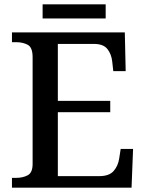

<svg xmlns="http://www.w3.org/2000/svg" viewBox="-20 -863 671 883"><path d="M35 0V-45H54Q85 -45 107.5 -57Q130 -69 130 -109V-600Q130 -645 107.5 -657Q85 -669 54 -669H35V-714H554L558 -536H501L496 -581Q492 -615 473.5 -638Q455 -661 412 -661H246V-399H487V-347H246V-53H437Q482 -53 502.5 -76.5Q523 -100 528 -133L535 -178H592L585 0ZM176 -778V-843H466V-778Z"/></svg>

Font: Noto Serif Sinhala Medium
Style: Regular
Weight: 500
Designer: Jelle Bosma - Monotype Design Team
Foundry: Monotype Imaging Inc.
Version: Version 2.007; ttfautohint (v1.8.4.7-5d5b)